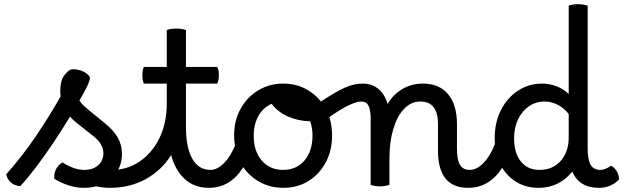

<svg xmlns="http://www.w3.org/2000/svg" viewBox="-20 -887 2989 921"><path d="M10 -51Q87 -138 150 -230.5Q213 -323 271 -425Q269 -437 269 -450Q269 -500 287.5 -524Q306 -548 318 -553Q335 -557 354.5 -552.5Q374 -548 390 -538Q406 -528 412 -514Q409 -495 394.5 -466Q380 -437 361 -405Q368 -393 379.5 -382Q391 -371 407 -358L483 -296Q524 -263 544.5 -227.5Q565 -192 565 -148Q565 -95 535 -54Q540 -43 540 -28Q540 -9 530.5 2.5Q521 14 504 14Q488 14 473 12Q458 10 440 7Q413 14 383 14Q348 14 313 3.5Q278 -7 240 -30Q238 -83 280 -108Q335 -72 384 -72Q426 -72 451 -94.5Q476 -117 476 -152Q476 -196 428 -234L352 -294Q331 -310 316 -328Q280 -268 237.5 -204.5Q195 -141 153 -85.5Q111 -30 77 6Q21 0 10 -51Z M506 14Q492 14 483 2Q474 -10 474 -29Q474 -49 484 -60Q494 -71 510 -71Q589 -71 649.5 -112Q710 -153 745 -225Q780 -297 780 -390V-486H670Q663 -502 663 -526Q663 -550 670 -566H780V-743Q799 -750 826 -750Q850 -750 872 -743V-566H1022Q1030 -550 1030 -526Q1030 -502 1022 -486H872V-279Q872 -179 902.5 -125.5Q933 -72 989 -72Q1018 -72 1018 -28Q1018 -9 1008.5 2.5Q999 14 982 14Q913 14 867 -27.5Q821 -69 801 -143Q754 -69 678.5 -27.5Q603 14 506 14Z M989 -72Q1022 -72 1053.5 -103.5Q1085 -135 1107 -188Q1103 -212 1103 -237Q1103 -309 1134 -365Q1165 -421 1218.5 -453.5Q1272 -486 1339 -486Q1406 -486 1459 -453.5Q1512 -421 1542.5 -365Q1573 -309 1573 -237Q1573 -165 1542.5 -108Q1512 -51 1459.5 -18.5Q1407 14 1339 14Q1278 14 1228.5 -12.5Q1179 -39 1147 -85Q1085 14 982 14Q969 14 961 2Q953 -10 953 -29Q953 -72 989 -72ZM1338 -72Q1402 -72 1440.5 -117Q1479 -162 1479 -237Q1479 -274 1468 -305Q1408 -307 1359.5 -329Q1311 -351 1283 -389Q1243 -372 1220 -331.5Q1197 -291 1197 -235Q1197 -162 1235.5 -117Q1274 -72 1338 -72Z M1803 7Q1779 7 1758 0V-319Q1758 -358 1748 -379Q1738 -400 1712 -400Q1690 -400 1651 -381Q1612 -362 1562 -327Q1553 -321 1543 -321Q1529 -321 1515 -337Q1501 -353 1501 -371Q1501 -388 1518 -399Q1589 -446 1633 -466Q1677 -486 1720 -486Q1765 -486 1796 -459.5Q1827 -433 1839 -388Q1867 -435 1911 -460.5Q1955 -486 2009 -486Q2087 -486 2129.5 -435Q2172 -384 2172 -292V-175Q2172 -120 2186.5 -96Q2201 -72 2233 -72Q2247 -72 2254.5 -60Q2262 -48 2262 -28Q2262 -12 2253.5 1Q2245 14 2226 14Q2081 14 2081 -164V-292Q2081 -400 1996 -400Q1952 -400 1918.5 -365Q1885 -330 1866.5 -268Q1848 -206 1848 -124V0Q1838 3 1826 5Q1814 7 1803 7Z M2233 -72Q2267 -72 2299.5 -105.5Q2332 -139 2354 -196Q2353 -210 2353 -224Q2353 -300 2383 -359Q2413 -418 2464.5 -452Q2516 -486 2582 -486Q2617 -486 2651 -472.5Q2685 -459 2708 -436V-860Q2727 -867 2754 -867Q2777 -867 2799 -860V-175Q2799 -120 2813.5 -96Q2828 -72 2860 -72Q2871 -72 2884 -77Q2897 -82 2911 -92Q2928 -84 2939 -64.5Q2950 -45 2949 -26Q2933 -8 2908 3Q2883 14 2854 14H2853Q2758 14 2725 -64Q2696 -27 2655 -6.5Q2614 14 2564 14Q2506 14 2461.5 -11.5Q2417 -37 2389 -82Q2327 14 2226 14Q2213 14 2205 2Q2197 -10 2197 -29Q2197 -72 2233 -72ZM2446 -224Q2446 -153 2478.5 -112.5Q2511 -72 2568 -72Q2631 -72 2669.5 -115Q2708 -158 2708 -228V-340Q2688 -367 2657 -383.5Q2626 -400 2593 -400Q2550 -400 2517 -377Q2484 -354 2465 -314.5Q2446 -275 2446 -224Z"/></svg>

Font: Borel
Style: Regular
Weight: 400
Designer: Rosalie Wagner
Foundry: ANRT
Version: Version 1.007; ttfautohint (v1.8.4.7-5d5b)